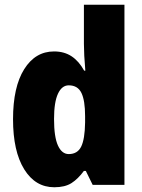

<svg xmlns="http://www.w3.org/2000/svg" viewBox="-20 -873 600 810"><path d="M209 -83Q129 -83 82 -159Q35 -235 35 -370Q35 -506 82 -581Q129 -656 208 -656Q251 -656 282 -635.5Q313 -615 335 -575H340Q337 -608 335.5 -637.5Q334 -667 334 -688V-853H505V-93H371L342 -152H334Q309 -118 281.5 -100.5Q254 -83 209 -83ZM270 -223Q307 -223 322.5 -254.5Q338 -286 339 -356V-383Q339 -449 323.5 -481Q308 -513 270 -513Q241 -513 224.5 -477.5Q208 -442 208 -371Q208 -295 224.5 -259Q241 -223 270 -223Z"/></svg>

Font: Noto Sans Kannada UI Condensed Black
Style: Regular
Weight: 900
Width: 3
Designer: Jelle Bosma - Monotype Design Team
Foundry: Monotype Imaging Inc.
Version: Version 2.005; ttfautohint (v1.8.4.7-5d5b)